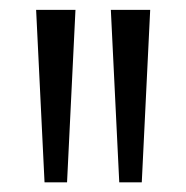

<svg xmlns="http://www.w3.org/2000/svg" viewBox="-20 -828 376 388"><path d="M70 -459.5 53 -808H132.5L115.5 -459.5ZM221 -459.5 204 -808H283.5L266.5 -459.5Z"/></svg>

Font: Encode Sans Condensed Condensed
Style: Regular
Weight: 400
Width: 3
Designer: Multiple Designers
Foundry: Impallari Type
Version: Version 3.000; ttfautohint (v1.8.3) -l 8 -r 50 -G 200 -x 14 